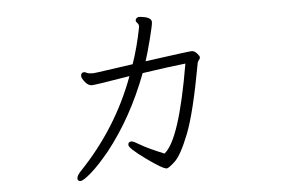

<svg xmlns="http://www.w3.org/2000/svg" viewBox="-46 -629 1092 730"><g transform="rotate(-5 500.0 -264.0)"><path d="M270 -360Q270 -374 283 -374Q286 -374 292.5 -370.5Q299 -367 314 -367H317Q323 -367 367 -373.5Q411 -380 469 -388Q491 -451 506 -528Q506 -537 500.5 -542.5Q495 -548 495 -552Q495 -556 498 -560Q503 -565 509 -565Q515 -565 526 -563Q556 -558 556 -541Q556 -531 542.5 -478Q529 -425 519 -395Q687 -418 697 -418Q707 -418 716.5 -407.5Q726 -397 726 -392Q726 -387 721.5 -382Q717 -377 716 -372Q682 -184 651 -105.5Q620 -27 595.5 -4.5Q571 18 564 18Q549 18 487.5 -26.5Q426 -71 426 -83.5Q426 -96 439 -96Q446 -96 471.5 -80.5Q497 -65 560 -39Q620 -85 669 -373Q612 -367 504 -351Q442 -187 346 -66Q305 -16 274.5 10.5Q244 37 233 37Q222 37 222 26.5Q222 16 237 0Q382 -151 453 -344Q321 -322 307.5 -322Q294 -322 282 -337Q270 -352 270 -360Z"/></g></svg>

Font: LXGW WenKai Lite Light
Style: Regular
Weight: 300
Designer: LXGW / Fontworks Inc.
Foundry: LXGW / Fontworks Inc.
Version: Version 1.511; March 25, 2025